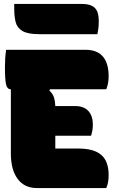

<svg xmlns="http://www.w3.org/2000/svg" viewBox="-20 -952 590 972"><path d="M166 0Q104 0 69.5 -46Q35 -92 35 -175V-500Q17 -500 11 -523Q5 -546 5 -615Q5 -658 11 -700H412Q530 -700 530 -565Q530 -530 518 -500H233L230 -494Q248 -476 253.5 -458Q259 -440 260 -415H362Q404 -415 427 -390.5Q450 -366 450 -320Q450 -292 441 -265H260V-200H376Q456 -200 493 -167.5Q530 -135 530 -65Q530 -27 518 0ZM52 -932H397Q439 -932 459.5 -912.5Q480 -893 480 -846Q480 -819 477.5 -804.5Q475 -790 473 -779H178Q120 -779 93 -795.5Q66 -812 59 -841Q52 -870 52 -909Z"/></svg>

Font: Recursive Sn Csl St XBk
Style: Regular
Weight: 1000
Version: Version 1.079;hotconv 1.0.112;makeotfexe 2.5.65598; ttfautoh